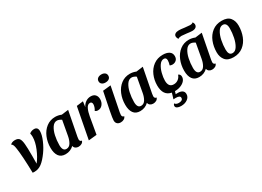

<svg xmlns="http://www.w3.org/2000/svg" viewBox="-19 -1641 3836 2806"><g transform="rotate(-30 1899.0 -238.0)"><path d="M65 -405Q59 -449 50.5 -469.5Q42 -490 24 -501Q53 -530 103 -530Q155 -530 175.5 -501Q196 -472 202 -405Q208 -343 208 -204Q208 -126 207 -73Q266 -147 309.5 -252.5Q353 -358 353 -443Q353 -473 346 -501Q360 -514 381 -522Q402 -530 425 -530Q488 -530 488 -461Q488 -400 451 -313Q414 -226 364 -157Q301 -69 245 -27Q189 15 120 15Q111 15 91 13Q84 -281 65 -405Z M915 -73Q915 -56 923.5 -45.5Q932 -35 949 -34Q942 -8 918 6Q894 20 863 20Q834 20 813 5Q792 -10 787 -37Q760 -10 723.5 5Q687 20 645 20Q570 20 534 -30.5Q498 -81 498 -170Q498 -266 532.5 -348.5Q567 -431 631.5 -480.5Q696 -530 782 -530Q833 -530 884 -509L999 -524L920 -115Q915 -85 915 -73ZM777 -470Q729 -470 696 -421Q663 -372 646.5 -296.5Q630 -221 630 -141Q630 -41 694 -41Q741 -41 768 -86Q795 -131 806 -193L851 -442Q833 -455 813.5 -462.5Q794 -470 777 -470Z M1381 -530Q1431 -530 1457 -501.5Q1483 -473 1483 -426Q1483 -373 1452.5 -336Q1422 -299 1375 -299Q1361 -299 1348 -303.5Q1335 -308 1328 -318Q1342 -336 1351 -363Q1360 -390 1360 -412Q1360 -431 1351 -442Q1342 -453 1325 -453Q1285 -453 1261 -403Q1237 -353 1225 -282L1176 0L1038 14L1138 -510L1249 -524L1236 -432Q1257 -477 1295.5 -503.5Q1334 -530 1381 -530Z M1758 -664Q1758 -631 1734.5 -613.5Q1711 -596 1673 -596Q1637 -596 1614.5 -613.5Q1592 -631 1592 -662Q1592 -694 1616 -712Q1640 -730 1677 -730Q1713 -730 1735.5 -712.5Q1758 -695 1758 -664ZM1629 -73Q1629 -56 1637.5 -45.5Q1646 -35 1663 -34Q1655 -8 1631 6Q1607 20 1576 20Q1539 20 1518 0Q1497 -20 1497 -56Q1497 -90 1520 -208L1581 -510L1715 -524L1634 -115Q1629 -88 1629 -73Z M2175 -73Q2175 -56 2183.5 -45.5Q2192 -35 2209 -34Q2202 -8 2178 6Q2154 20 2123 20Q2094 20 2073 5Q2052 -10 2047 -37Q2020 -10 1983.5 5Q1947 20 1905 20Q1830 20 1794 -30.5Q1758 -81 1758 -170Q1758 -266 1792.5 -348.5Q1827 -431 1891.5 -480.5Q1956 -530 2042 -530Q2093 -530 2144 -509L2259 -524L2180 -115Q2175 -85 2175 -73ZM2037 -470Q1989 -470 1956 -421Q1923 -372 1906.5 -296.5Q1890 -221 1890 -141Q1890 -41 1954 -41Q2001 -41 2028 -86Q2055 -131 2066 -193L2111 -442Q2093 -455 2073.5 -462.5Q2054 -470 2037 -470Z M2608 -347Q2615 -363 2619 -384.5Q2623 -406 2623 -422Q2623 -471 2581 -471Q2537 -471 2504 -422.5Q2471 -374 2454 -306.5Q2437 -239 2437 -186Q2437 -74 2525 -74Q2568 -74 2601 -99Q2634 -124 2648 -166Q2683 -153 2683 -112Q2683 -75 2657 -45Q2631 -15 2586 2.5Q2541 20 2488 20L2475 64Q2485 63 2513 63Q2558 63 2585.5 82Q2613 101 2613 140Q2613 190 2569 222Q2525 254 2460 254Q2420 254 2395.5 241Q2371 228 2371 205Q2371 183 2388 169Q2406 198 2453 198Q2481 198 2501 187Q2521 176 2521 151Q2521 111 2448 111Q2437 111 2409 113L2438 16Q2304 -8 2304 -181Q2304 -272 2338.5 -352Q2373 -432 2439.5 -481Q2506 -530 2597 -530Q2664 -530 2703.5 -503.5Q2743 -477 2743 -425Q2743 -381 2716 -357.5Q2689 -334 2651 -334Q2622 -334 2608 -347Z M3170 -73Q3170 -56 3178.5 -45.5Q3187 -35 3204 -34Q3197 -8 3173 6Q3149 20 3118 20Q3089 20 3068 5Q3047 -10 3042 -37Q3015 -10 2978.5 5Q2942 20 2900 20Q2825 20 2789 -30.5Q2753 -81 2753 -170Q2753 -266 2787.5 -348.5Q2822 -431 2886.5 -480.5Q2951 -530 3037 -530Q3088 -530 3139 -509L3254 -524L3175 -115Q3170 -85 3170 -73ZM3032 -470Q2984 -470 2951 -421Q2918 -372 2901.5 -296.5Q2885 -221 2885 -141Q2885 -41 2949 -41Q2996 -41 3023 -86Q3050 -131 3061 -193L3106 -442Q3088 -455 3068.5 -462.5Q3049 -470 3032 -470ZM3230 -679Q3230 -648 3208 -631.5Q3186 -615 3148 -615Q3118 -615 3059 -624Q2991 -632 2973 -632Q2936 -632 2914 -616Q2896 -642 2896 -665Q2896 -692 2918.5 -707Q2941 -722 2981 -722Q3013 -722 3074 -713Q3140 -705 3161 -705Q3199 -705 3213 -722Q3230 -701 3230 -679Z M3773 -346Q3773 -250 3740.5 -166.5Q3708 -83 3642 -31.5Q3576 20 3481 20Q3385 20 3342 -32.5Q3299 -85 3299 -165Q3299 -261 3331.5 -344Q3364 -427 3430.5 -478.5Q3497 -530 3592 -530Q3688 -530 3730.5 -478Q3773 -426 3773 -346ZM3432 -135Q3432 -90 3447 -65Q3462 -40 3498 -40Q3544 -40 3576.5 -92.5Q3609 -145 3625 -222.5Q3641 -300 3641 -375Q3641 -470 3575 -470Q3529 -470 3496.5 -418Q3464 -366 3448 -288.5Q3432 -211 3432 -135Z"/></g></svg>

Font: Sansita Medium Italic
Style: Regular
Weight: 500
Italic angle: -11°
Designer: Pablo Cosgaya
Foundry: Omnibus-Type
Version: Version 1.006